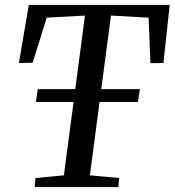

<svg xmlns="http://www.w3.org/2000/svg" viewBox="-20 -763 712 783"><path d="M121.5 0 124.5 -37 240.5 -48 326.5 -699.5 170.5 -691 113 -507 57 -506 97.5 -743H672L646.5 -506L593.5 -505.5L586 -691L432.5 -699.5L346.5 -48L466 -37L463 0ZM126.5 -347 134 -399.5H550.5L542.5 -347Z"/></svg>

Font: Merriweather 48pt
Style: Italic
Weight: 400
Italic angle: -7.8°
Version: Version 2.101